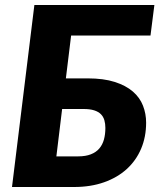

<svg xmlns="http://www.w3.org/2000/svg" viewBox="-20 -748 640 768"><path d="M228.5 -312 205.5 -122.5H292.5Q322.5 -122.5 343.5 -130.8Q364.5 -139 377.2 -154Q390 -169 395.8 -190Q401.5 -211 401.5 -236.5Q401.5 -253 397.5 -267Q393.5 -281 383.8 -291Q374 -301 357 -306.5Q340 -312 314.5 -312ZM264.5 -606 243.5 -434.5H330.5Q394.5 -434.5 439 -420.2Q483.5 -406 511.5 -381.8Q539.5 -357.5 552 -325.2Q564.5 -293 564.5 -257.5Q564.5 -200.5 544.5 -153.2Q524.5 -106 487.2 -72Q450 -38 396.5 -19Q343 0 276.5 0H28L117.5 -728H597.5L582 -606Z"/></svg>

Font: Lato ExtraBold
Style: Italic
Weight: 800
Italic angle: -7°
Designer: Lukasz Dziedzic with Adam Twardoch and Botio Nikoltchev
Foundry: tyPoland Lukasz Dziedzic
Version: Version 2.015; 2015-08-06; http://www.latofonts.com/